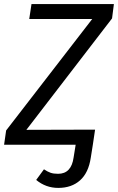

<svg xmlns="http://www.w3.org/2000/svg" viewBox="-27 -708 577 939"><path d="M521 -618 102 -73 438 -74 427 0 417 63Q406 137 364.5 174Q323 211 258 211Q197 211 150 172L188 120Q206 132 220.5 137Q235 142 257 142Q322 142 333 62L343 0H-7L3 -70L424 -615H116L127 -688H530Z"/></svg>

Font: FiraGO Book
Style: Italic
Weight: 350
Italic angle: -8°
Designer: bBox Type GmbH
Foundry: bBox Type GmbH
Version: Version 1.001